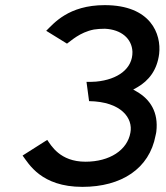

<svg xmlns="http://www.w3.org/2000/svg" viewBox="-20 -725 646 748"><path d="M317 -406 327 -331C453 -329 499 -264 488 -208C476 -140 407 -95 313 -95C213 -95 179 -159 164 -180L68 -119C92 -87 140 3 301 3C453 3 562 -68 586 -197C587 -203 589 -208 589 -212C598 -288 565 -338 513 -368L499 -376L515 -385C560 -411 592 -452 600 -515C609 -592 568 -705 388 -705C246 -705 189 -633 160 -605L241 -555C256 -565 290 -599 346 -610C360 -612 372 -613 388 -613H389C452 -610 494 -575 496 -523C497 -458 440 -415 354 -407C341 -406 330 -406 317 -406Z"/></svg>

Font: Bluebird
Style: LiExtObl
Weight: 300
Designer: Jasper
Foundry: Cannot Into Space Fonts
Version: Version 0.98